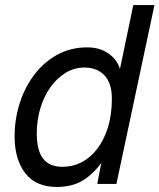

<svg xmlns="http://www.w3.org/2000/svg" viewBox="-20 -730 633 762"><path d="M206 12Q122 12 80 -43Q38 -98 38 -188Q38 -259 59 -323Q80 -387 118.5 -436.5Q157 -486 209.5 -514Q262 -542 326 -542Q377 -542 411.5 -517Q446 -492 456 -456L509 -710H593L442 0H366L389 -120L400 -112Q369 -57 322 -22.5Q275 12 206 12ZM228 -68Q269 -68 304.5 -86.5Q340 -105 366.5 -140Q393 -175 408.5 -225Q424 -275 424 -338Q424 -400 394.5 -431Q365 -462 315 -462Q275 -462 240.5 -441Q206 -420 180 -383.5Q154 -347 140 -300Q126 -253 126 -200Q126 -133 151 -100.5Q176 -68 228 -68Z"/></svg>

Font: Geist
Style: Italic
Weight: 400
Italic angle: -12°
Designer: Basement.studio, Andrés Briganti, Mateo Zaragoza
Foundry: Basement.studio, Vercel, Andrés Briganti, Guido Ferreyra, Mateo Zaragoza
Version: Version 1.500